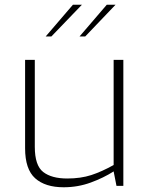

<svg xmlns="http://www.w3.org/2000/svg" viewBox="-20 -785 624 811"><path d="M249 6Q171 6 128.5 -32Q86 -70 86 -159V-532H127V-165Q127 -86 162.5 -58.5Q198 -31 264 -31Q321 -31 365.5 -45.5Q410 -60 460 -88V-532H501V0H472L460 -61Q418 -34 363.5 -14Q309 6 249 6ZM316 -631 431 -765H468L340 -631ZM173 -631 288 -765H326L197 -631Z"/></svg>

Font: Exo Thin ExtraLight
Style: Regular
Weight: 250
Version: Version 2.000